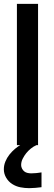

<svg xmlns="http://www.w3.org/2000/svg" viewBox="-24 -755 282 999"><path d="M64 0V-735H174V0ZM128 224Q105 224 82 219.5Q59 215 39.5 202.5Q20 190 8 169.5Q-4 149 -4 126Q-4 105 4 85.5Q12 66 25 49.5Q38 33 54 19.5Q70 6 88 -4L95 -8H166V0Q150 7 136.5 18Q123 29 112.5 42Q102 55 94 71Q86 87 86 104Q86 113 90.5 122Q95 131 102.5 137Q110 143 120 145Q130 147 139 147Q153 147 166 145.5Q179 144 192 142V219Q176 221 160 222.5Q144 224 128 224Z"/></svg>

Font: Iosevka QP
Style: Bold
Weight: 700
Designer: Belleve Invis
Foundry: Belleve Invis
Version: Version 20.0.0; ttfautohint (v1.8.4)